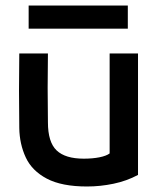

<svg xmlns="http://www.w3.org/2000/svg" viewBox="-20 -664 575 697"><path d="M378 -470H481V-29Q440 -7 392 3Q344 13 296 13Q204 13 150 -15.5Q96 -44 73.5 -92.5Q51 -141 50 -199Q49 -270 49 -334.5Q49 -399 50 -470H154Q152 -345 154 -220Q154 -148 185.5 -118Q217 -88 284 -88Q316 -88 341 -93Q366 -98 378 -107ZM84 -644H444V-560H84Z"/></svg>

Font: Kreadon Light
Style: Bold
Weight: 600
Designer: Reiya WATANABE
Foundry: StudioGnu
Version: Version 1.003; ttfautohint (v1.8.4.7-5d5b);gftools[0.9.32]